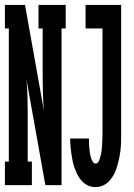

<svg xmlns="http://www.w3.org/2000/svg" viewBox="-25 -755 545 783"><path d="M365 8Q349 8 335 2Q321 -4 310 -15.5Q299 -27 292 -40.5Q285 -54 279.5 -69Q274 -84 271 -98.5Q268 -113 266 -128.5Q264 -144 262.5 -159.5Q261 -175 261 -190H338Q338 -183 338 -176Q338 -169 338.5 -162Q339 -155 339.5 -148.5Q340 -142 341 -135Q342 -128 343.5 -121Q345 -114 347.5 -107.5Q350 -101 354 -94.5Q358 -88 365 -88Q371 -88 375 -93.5Q379 -99 381 -105Q383 -111 384.5 -117Q386 -123 387.5 -129.5Q389 -136 389.5 -142Q390 -148 390.5 -154.5Q391 -161 391.5 -167Q392 -173 392 -179.5Q392 -186 392.5 -192.5Q393 -199 393 -205V-639H324V-735H469V-205Q469 -189 468.5 -172.5Q468 -156 466 -139.5Q464 -123 460.5 -107Q457 -91 452.5 -75.5Q448 -60 440.5 -45.5Q433 -31 422 -18.5Q411 -6 396 1Q381 8 365 8ZM-5 0V-96H11V-639H-5V-735H77L154 -304Q151 -338 150 -372.5Q149 -407 149 -441V-639H132V-735H243V-639H226V0H160L83 -431Q86 -397 87 -362.5Q88 -328 88 -294V-96H105V0Z"/></svg>

Font: Iosevka Gothic
Style: Bold
Weight: 700
Monospace: yes
Designer: Belleve Invis
Foundry: Belleve Invis
Version: Version 15.5.1; ttfautohint (v1.8.4)